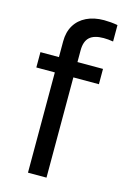

<svg xmlns="http://www.w3.org/2000/svg" viewBox="-115 -795 566 851"><g transform="rotate(15 168.5 -370.0)"><path d="M304.7 -460H17.6V-530.3H304.7ZM253.9 -740.2Q268.6 -740.2 285.2 -738.8Q301.8 -737.3 316.4 -734.4V-659.2Q293 -663.1 272.5 -663.1Q228.5 -663.1 208 -644Q187.5 -625 187.5 -584V0H102.5V-602.5Q102.5 -645.5 121.1 -676.3Q139.6 -707 173.8 -723.6Q208 -740.2 253.9 -740.2Z"/></g></svg>

Font: Pretendard JP Variable
Style: Regular
Weight: 400
Designer: Base glyphs from Inter by Rasmus Andersson; Hangul glyphs from Noto Sans CJK(Source Han Sans) by Jang Soo-young and Kang
Foundry: Kil Hyung-jin
Version: Version 1.307;Glyphs 3.2 (3192)